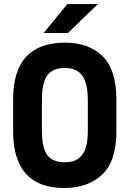

<svg xmlns="http://www.w3.org/2000/svg" viewBox="-20 -916 640 949"><path d="M463.9 -896 315.9 -752.9H195.8L313 -896ZM44.9 -424.8Q44.9 -705.1 300.8 -705.1Q418.5 -705.1 485.8 -639.2Q555.2 -572.8 555.2 -424.8V-267.1Q555.2 -119.1 484.9 -53.2Q415.5 13.2 296.9 13.2Q171.4 13.2 108.2 -57.1Q44.9 -127.4 44.9 -267.1ZM386.2 -150.9Q414.1 -186 414.1 -269V-418Q414.1 -505.4 386.2 -543Q358.4 -580.1 300.8 -580.1Q241.2 -580.1 213.9 -543.9Q187 -506.8 187 -418V-269Q187 -186 213.9 -148.9Q241.7 -113.8 300.8 -113.8Q359.4 -113.8 386.2 -150.9Z"/></svg>

Font: D-DIN-PRO ExtraBold
Style: Bold
Weight: 800
Designer: Charles Nix
Foundry: CyberFei
Version: Version 1.000;hotconv 1.0.109;makeotfexe 2.5.65596